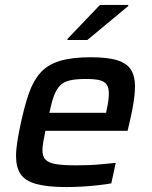

<svg xmlns="http://www.w3.org/2000/svg" viewBox="-20 -750 615 778"><path d="M249 8Q172 8 127 -4.5Q82 -17 63.5 -44.5Q45 -72 45 -117Q45 -144 50.5 -178.5Q56 -213 65 -254Q80 -323 97.5 -373Q115 -423 144 -455.5Q173 -488 222 -503Q271 -518 348 -518Q417 -518 456 -505.5Q495 -493 511 -467Q527 -441 527 -401Q527 -383 524.5 -360Q522 -337 517 -310.5Q512 -284 505 -254L497 -220H164Q159 -195 155.5 -175.5Q152 -156 152 -141Q152 -116 164.5 -103Q177 -90 206.5 -85Q236 -80 289 -80Q312 -80 340 -81Q368 -82 396.5 -85Q425 -88 449 -90L431 -7Q409 -3 378 0.5Q347 4 313.5 6Q280 8 249 8ZM180 -293H410L412 -304Q417 -326 419 -342Q421 -358 421 -371Q421 -396 411.5 -408.5Q402 -421 382 -425.5Q362 -430 329 -430Q289 -430 264 -424.5Q239 -419 224 -404Q209 -389 199 -362.5Q189 -336 180 -293ZM253 -588 254 -593 385 -730H500L499 -725L334 -588Z"/></svg>

Font: Saira Thin Medium
Style: Italic
Weight: 500
Italic angle: -12°
Version: Version 1.101